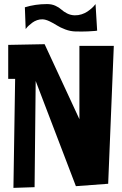

<svg xmlns="http://www.w3.org/2000/svg" viewBox="-20 -910 595 935"><path d="M105 -768.6 101.1 -874.5Q152.3 -890.1 207 -890.1H210.4Q232.4 -890.1 250.2 -881.8Q268.1 -873.5 278.8 -863.5Q289.6 -853.5 306.6 -844.7Q323.7 -835.9 343.8 -835.4Q360.8 -835 377.4 -840.3Q394 -845.7 405.8 -853.8Q417.5 -861.8 426.8 -870.1Q436 -878.4 440.4 -884.3L445.3 -890.1L453.1 -760.7Q449.7 -760.3 442.4 -759.3Q435.1 -758.3 408 -757.1Q380.9 -755.9 347.7 -756.8Q322.8 -757.3 298.1 -766.6Q273.4 -775.9 257.1 -786.4Q240.7 -796.9 221.4 -806.2Q202.1 -815.4 187 -815.9Q173.8 -816.4 160.6 -811.8Q147.5 -807.1 137.9 -800Q128.4 -793 120.6 -785.9Q112.8 -778.8 108.9 -773.4ZM53.7 -525.9H20V-691.4L197.3 -694.8L366.7 -329.6V-686.5H534.2L506.8 -15.1L349.6 -3.4L153.8 -515.6L148.4 1.5L45.4 4.9Z"/></svg>

Font: Some Time Later
Style: Regular
Weight: 400
Version: Version 003.300